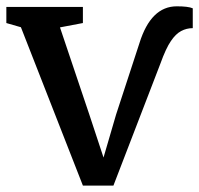

<svg xmlns="http://www.w3.org/2000/svg" viewBox="-21 -577 627 605"><path d="M-1 -504.4V-555.2H240.2V-504.4L168 -490.7L260.7 -215.3L305.2 -80.6L344.7 -215.8L418.5 -441.4Q454.6 -557.1 536.1 -557.1Q572.3 -557.1 586.4 -550.8V-488.3Q566.9 -488.3 549.8 -479.2Q532.7 -470.2 517.6 -447.8Q502 -425.3 484.4 -376.5L336.4 7.8H240.2L44.9 -491.2Z"/></svg>

Font: Merriweather
Style: Regular
Weight: 400
Designer: Eben Sorkin
Foundry: Eben Sorkin
Version: Version 1.584; ttfautohint (v1.8.1)